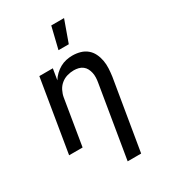

<svg xmlns="http://www.w3.org/2000/svg" viewBox="-230 -868 1060 1196"><g transform="rotate(-30 300.0 -270.5)"><path d="M326 215 412 -303Q415 -320 415.5 -337.5Q416 -355 412.5 -371Q409 -387 401.5 -401.5Q394 -416 381 -426Q368 -436 351.5 -440Q335 -444 318 -444Q294 -444 270 -437Q246 -430 226.5 -414Q207 -398 195.5 -375Q184 -352 180 -328L126 0H29L115 -520H212L199 -441Q211 -461 229 -478Q247 -495 267.5 -506.5Q288 -518 311 -523Q334 -528 356 -528Q385 -528 412 -520.5Q439 -513 459.5 -496Q480 -479 492 -454.5Q504 -430 509 -402.5Q514 -375 512.5 -346.5Q511 -318 507 -289L423 215ZM299 -600 337 -756H429L373 -600Z"/></g></svg>

Font: Iosevka Aile Medium Oblique
Style: Regular
Weight: 500
Italic angle: -9°
Designer: Belleve Invis
Foundry: Belleve Invis
Version: Version 31.1.0; ttfautohint (v1.8.4)